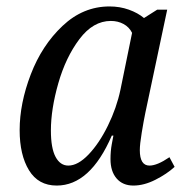

<svg xmlns="http://www.w3.org/2000/svg" viewBox="-20 -566 570 596"><path d="M41 -162Q41 -245 75.5 -335Q110 -425 174 -485.5Q238 -546 320 -546Q352 -546 380 -536Q408 -526 427 -510L468 -536H499L431 -215Q426 -191 420 -154.5Q414 -118 414 -100Q414 -52 444 -52Q468 -52 506 -78L522 -48Q498 -26 462.5 -8Q427 10 394 10Q361 10 342 -12Q323 -34 323 -72Q323 -97 327 -118.5Q331 -140 332 -145H327Q260 10 156 10Q99 10 70 -37.5Q41 -85 41 -162ZM354 -288 390 -464Q381 -482 363.5 -491.5Q346 -501 324 -501Q269 -501 226.5 -444.5Q184 -388 161 -307.5Q138 -227 138 -161Q138 -106 152.5 -79Q167 -52 192 -52Q222 -52 255 -86.5Q288 -121 315 -176Q342 -231 354 -288Z"/></svg>

Font: Noto Serif Narrow
Style: Italic
Weight: 400
Width: 4
Italic angle: -12°
Designer: Monotype Design Team
Foundry: Monotype Imaging Inc.
Version: Version 1.001